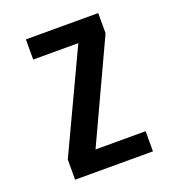

<svg xmlns="http://www.w3.org/2000/svg" viewBox="-128 -802 826 904"><g transform="rotate(-20 285.0 -350.0)"><path d="M233.5 -101H484.5V0H94.5V-101L328.5 -599H102.5V-700H465V-599Z"/></g></svg>

Font: League Mono Narrow SemiBold
Style: Regular
Weight: 600
Width: 3
Designer: Tyler Finck
Foundry: The League of Moveable Type / Tyler Finck
Version: Version 2.210